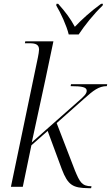

<svg xmlns="http://www.w3.org/2000/svg" viewBox="-20 -976 580 1003"><path d="M339 -796H391C423 -844 468 -901 516 -947L518 -956H508C453 -916 406 -873 371 -836C348 -879 321 -915 284 -956H275L274 -947C297 -909 328 -842 339 -796ZM442 7H456L458 -3C407 -3 396 -27 372 -84L276 -333L418 -459C467 -503 496 -526 538 -526L540 -536H351L349 -526C411 -526 433 -520 433 -502C433 -487 420 -473 387 -445L146 -232C166 -323 197 -467 217 -560L259 -760H112L110 -750H136C166 -750 184 -743 184 -717C184 -708 181 -691 178 -676L37 0H99L144 -217L229 -292L303 -92C335 -8 361 6 442 7Z"/></svg>

Font: Noto Serif Display SemiCondensed Light
Style: Italic
Weight: 300
Width: 4
Italic angle: -12°
Designer: Monotype Design Team
Foundry: Monotype Imaging Inc.
Version: Version 2.009